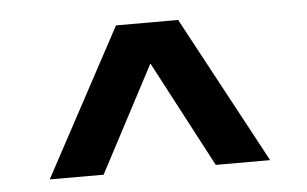

<svg xmlns="http://www.w3.org/2000/svg" viewBox="-34 -751 629 394"><g transform="rotate(-5 280.5 -553.5)"><path d="M217 -705H345L508 -402H396L281 -620H280L165 -402H54Z"/></g></svg>

Font: TikTok Sans 24pt SemiBold
Style: Regular
Weight: 600
Version: Version 4.000